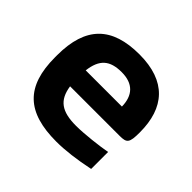

<svg xmlns="http://www.w3.org/2000/svg" viewBox="-128 -663 825 825"><g transform="rotate(45 284.5 -250.0)"><path d="M528 -273C528 -422 453 -509 290 -509C124 -509 42 -431 42 -256V-244C42 -66 124 9 302 9C355 9 420 1 491 -14V-117C448 -109 364 -99 314 -99C227 -99 187 -127 176 -201H477C520 -201 528 -209 528 -273ZM175 -297C184 -371 218 -401 290 -401C360 -401 394 -363 395 -297Z"/></g></svg>

Font: LT Wave Alt Bold
Style: Regular
Weight: 700
Designer: Daniel Lyons
Version: Version 2.5 (Glyphs App)